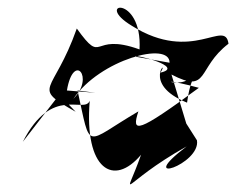

<svg xmlns="http://www.w3.org/2000/svg" viewBox="-20 -805 621 505"><path d="M136 -556 40 -432C117 -583 202 -504 216 -540C201 -359 279 -312 351 -398C305 -267 293 -320 471 -420C331 -314 509 -373 498 -436L470 -480L431 -609C531 -557 497 -626 581 -690C572 -757 487 -637 327 -737C224 -799 355 -821 347 -675C217 -722 254 -630 182 -730C120 -554 59 -579 179 -511ZM336 -656C331 -664 469 -629 402 -614C429 -657 348 -585 472 -535C486 -636 507 -586 493 -637C498 -546 342 -618 503 -574C340 -454 325 -454 344 -512C200 -428 220 -403 184 -567L231 -561L156 -567C173 -669 230 -602 173 -545C242 -648 427 -698 426 -640Z"/></svg>

Font: Asimov Silicon
Style: Regular
Weight: 400
Designer: Google
Version: Version 2.000980; 2014